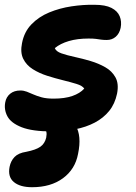

<svg xmlns="http://www.w3.org/2000/svg" viewBox="-23 -539 570 802"><path d="M194 10Q112 10 67.5 -7.5Q23 -25 8 -53Q-7 -81 -1 -112Q3 -134 19.5 -147.5Q36 -161 62 -161Q76 -161 89 -156Q102 -151 116.5 -144.5Q131 -138 151 -132.5Q171 -127 201 -127Q247 -127 279 -138Q311 -149 329 -169Q321 -181 296.5 -188.5Q272 -196 239.5 -204Q207 -212 174 -222.5Q141 -233 114 -250Q87 -267 74 -293.5Q61 -320 69 -359Q78 -406 108.5 -437.5Q139 -469 182.5 -487Q226 -505 275.5 -512.5Q325 -520 372 -519Q417 -519 442.5 -506Q468 -493 477 -471Q486 -449 481 -423Q476 -399 460.5 -385.5Q445 -372 423 -372Q409 -372 399 -373.5Q389 -375 378 -376.5Q367 -378 347 -378Q300 -378 264.5 -367.5Q229 -357 206 -338Q211 -324 234 -316Q257 -308 289.5 -301Q322 -294 355.5 -284Q389 -274 417 -258Q445 -242 459.5 -215.5Q474 -189 466 -148Q457 -105 433 -75.5Q409 -46 373 -27Q337 -8 291.5 1Q246 10 194 10ZM111 243Q61 243 35 221.5Q9 200 17 158Q22 133 38 116.5Q54 100 87 95Q127 87 145.5 74Q164 61 170 36Q173 20 170.5 11.5Q168 3 164 -2Q160 -7 157.5 -12.5Q155 -18 157 -29Q158 -40 171 -49.5Q184 -59 209 -59Q266 -59 292.5 -15.5Q319 28 303 104Q291 168 240 205.5Q189 243 111 243Z"/></svg>

Font: Shantell Sans
Style: Bold Italic
Weight: 700
Italic angle: -11°
Designer: Stephen Nixon, Anya Danilova, Shantell Martin
Foundry: Arrow Type
Version: Version 1.011;[c5ecc13dd]